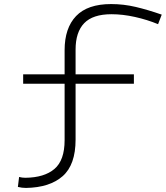

<svg xmlns="http://www.w3.org/2000/svg" viewBox="-20 -753 816 945"><path d="M352 -509V-387H639V-341H352V-66Q352 58 288.5 114Q225 170 108 172Q88 172 68 167L74 118Q89 122 105 122Q198 121 248 78.5Q298 36 298 -63V-341H94V-387H298V-506Q298 -615 354.5 -674Q411 -733 527 -733Q588 -733 647.5 -719Q707 -705 776 -681L758 -634Q705 -656 644.5 -669.5Q584 -683 529 -683Q437 -683 394.5 -639Q352 -595 352 -509Z"/></svg>

Font: BioRhyme Expanded Light
Style: Regular
Weight: 300
Width: 7
Designer: Aoife Mooney
Foundry: Aoife Mooney Type
Version: Version 1.000